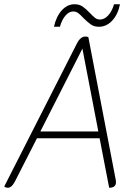

<svg xmlns="http://www.w3.org/2000/svg" viewBox="-30 -878 633 904"><path d="M-10 0 331 -671Q348 -706 372 -706Q380 -706 386 -703L515 -31Q516 -27 516 -20Q516 6 484 6L439 -227H144L40 -23Q25 6 7 6Q-3 6 -10 0ZM433 -259 358 -649 160 -259ZM321 -858Q343 -858 358.5 -847.5Q374 -837 393 -817Q408 -801 418 -793.5Q428 -786 441 -786Q461 -786 479 -805Q497 -824 507 -858H535Q525 -809 498 -780.5Q471 -752 436 -752Q414 -752 399 -762Q384 -772 363 -793Q348 -809 338 -816.5Q328 -824 315 -824Q295 -824 278.5 -805Q262 -786 252 -752H224Q235 -801 261 -829.5Q287 -858 321 -858Z"/></svg>

Font: Thasadith
Style: Italic
Weight: 400
Italic angle: -9°
Designer: Cadson Demak Co.,Ltd.
Foundry: Cadson Demak Co.,Ltd.
Version: Version 1.000; ttfautohint (v1.6)